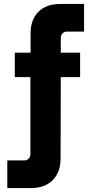

<svg xmlns="http://www.w3.org/2000/svg" viewBox="-20 -750 462 973"><path d="M17 203V63H103Q116 63 125 54Q134 45 134 32V-359H55V-483H135V-581Q135 -650 174.5 -690Q214 -730 286 -730H406V-590H320Q306 -590 297 -581Q288 -572 288 -559V-483H386V-359H288L287 54Q287 123 247 163Q207 203 137 203Z"/></svg>

Font: MuseoModerno
Style: Bold
Weight: 700
Designer: Pablo Cosgaya, Héctor Gatti, Marcela Romero, and the Authors of The MuseoModerno Project.
Foundry: Omnibus-Type Team
Version: Version 1.001